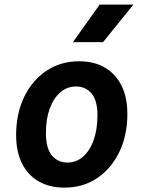

<svg xmlns="http://www.w3.org/2000/svg" viewBox="-20 -830 640 857"><path d="M268 7.5Q201.5 7.5 153 -20.2Q104.5 -48 78.2 -100.5Q52 -153 52 -227Q52 -323 88 -397.5Q124 -472 187.5 -514.2Q251 -556.5 332.5 -556.5Q400.5 -556.5 448.8 -528Q497 -499.5 522.8 -447Q548.5 -394.5 548.5 -321.5Q548.5 -225 512.2 -150.8Q476 -76.5 413 -34.5Q350 7.5 268 7.5ZM281 -104.5Q320.5 -104.5 350.8 -130.8Q381 -157 398 -204.5Q415 -252 415 -316Q415 -382 388.5 -413Q362 -444 319 -444Q280 -444 249.8 -418.2Q219.5 -392.5 202.2 -346Q185 -299.5 185 -236.5Q185 -167.5 211.8 -136Q238.5 -104.5 281 -104.5ZM305.5 -642 425 -809.5H575.5L440 -642Z"/></svg>

Font: Spline Sans Mono SemiBold
Style: Italic
Weight: 600
Italic angle: -4°
Monospace: yes
Version: Version 1.004